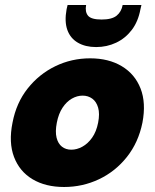

<svg xmlns="http://www.w3.org/2000/svg" viewBox="-20 -740 618 767"><path d="M236 7Q162 7 110 -24Q58 -55 36 -113Q14 -171 30 -250Q45 -329 90.5 -386.5Q136 -444 201 -475.5Q266 -507 340 -507Q414 -507 466.5 -475.5Q519 -444 541.5 -386.5Q564 -329 549 -250Q533 -171 487 -113Q441 -55 375.5 -24Q310 7 236 7ZM265 -142Q287 -142 309 -154Q331 -166 348 -190Q365 -214 372 -250Q379 -286 372 -310Q365 -334 348.5 -346Q332 -358 310 -358Q288 -358 267 -346Q246 -334 230 -310Q214 -286 207 -250Q200 -214 206 -190Q212 -166 227.5 -154Q243 -142 265 -142ZM541 -703Q532 -654 506.5 -620.5Q481 -587 444 -569.5Q407 -552 364 -552Q321 -552 291 -569.5Q261 -587 249 -620.5Q237 -654 246 -703L250 -720H324Q319 -693 331.5 -677.5Q344 -662 386 -662Q427 -662 446 -677.5Q465 -693 470 -720H545Z"/></svg>

Font: Albert Sans Black
Style: Italic
Weight: 900
Italic angle: -11.25°
Designer: Andreas Rasmussen
Foundry: a.Foundry
Version: Version 1.025